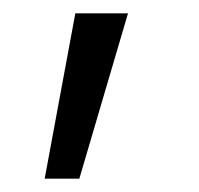

<svg xmlns="http://www.w3.org/2000/svg" viewBox="-20 -113 299 288"><path d="M99 155H47L93 -93H172Z"/></svg>

Font: Asta Sans Light
Style: Regular
Weight: 300
Designer: 42dot
Version: Version 1.000